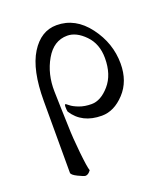

<svg xmlns="http://www.w3.org/2000/svg" viewBox="-122 -509 711 818"><g transform="rotate(-20 233.5 -100.0)"><path d="M429.7 -175.8Q429.7 -95.7 382.3 -44.9Q335 5.9 279.3 5.9Q189.5 5.9 147.5 -60.5Q145.5 -67.4 145.5 -83Q145.5 -93.8 150.4 -93.8Q151.4 -93.8 163.1 -84Q174.8 -74.2 199.2 -64.9Q223.6 -55.7 254.9 -55.7Q296.9 -55.7 335.9 -100.6Q375 -145.5 375 -220.7Q375 -285.2 335.9 -325.2Q296.9 -365.2 255.9 -365.2Q194.3 -365.2 158.2 -302.2Q122.1 -239.3 124 -160.2Q124 -141.6 126 -86.9Q127.9 -32.2 128.9 0Q129.9 50.8 137.2 120.6Q144.5 190.4 150.4 206.1Q138.7 222.7 126 222.7Q119.1 222.7 93.3 210Q67.4 197.3 67.4 187.5V-137.7Q67.4 -278.3 112.3 -350.6Q157.2 -422.9 228.5 -422.9Q313.5 -422.9 371.6 -345.7Q429.7 -268.6 429.7 -175.8Z"/></g></svg>

Font: Crimson Text
Style: Roman
Weight: 400
Version: Version 0.13